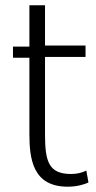

<svg xmlns="http://www.w3.org/2000/svg" viewBox="-20 -700 363 725"><path d="M29 -482H91V-195C91 -99 104 5 236 5C271 5 300 -4 314 -11L306 -56C291 -48 270 -43 249 -43C165 -43 150 -88 150 -192V-485H303V-528H150V-680H91V-524H29Z"/></svg>

Font: Repo Light
Style: Regular
Weight: 300
Designer: Stefan Peev
Foundry: Context Ltd
Version: Version 001.502